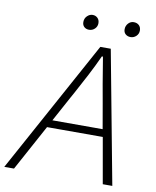

<svg xmlns="http://www.w3.org/2000/svg" viewBox="-136 -959 838 1031"><g transform="rotate(10 283.0 -443.0)"><path d="M355 -724H412L548 0H496L452 -250H148L12 0H-41ZM242 -840Q242 -860 255.5 -873Q269 -886 285 -886Q301 -886 312 -875.5Q323 -865 323 -847Q323 -829 310 -816.5Q297 -804 279 -804Q263 -804 252.5 -813.5Q242 -823 242 -840ZM467 -840Q467 -859 479.5 -872.5Q492 -886 509 -886Q527 -886 538 -875.5Q549 -865 549 -847Q549 -829 536 -816.5Q523 -804 505 -804Q489 -804 478 -813.5Q467 -823 467 -840ZM444 -291 420 -429Q404 -520 402 -530L378 -675H372Q347 -620 318 -564.5Q289 -509 260 -456L245 -429L170 -291Z"/></g></svg>

Font: Nebula Sans Light
Style: Regular
Weight: 300
Italic angle: -9°
Designer: Paul D. Hunt for Adobe (as Source Sans)
Foundry: Nebula Entertainment & Broadcasting LLC
Version: Version 1.010